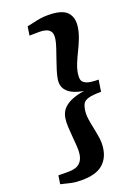

<svg xmlns="http://www.w3.org/2000/svg" viewBox="-185 -931 848 1169"><g transform="rotate(-20 239.0 -346.5)"><path d="M282.5 -854.5Q374 -854.5 406.5 -818.8Q439 -783 429 -720.5Q423.5 -686.5 410.2 -652.8Q397 -619 380.8 -586.2Q364.5 -553.5 351.2 -521.2Q338 -489 333 -458Q329.5 -436.5 333.2 -418.8Q337 -401 360.8 -390.5Q384.5 -380 439 -380L427.5 -305Q372.5 -305 346.2 -297.5Q320 -290 311 -275Q302 -260 298.5 -239Q293.5 -208 298.2 -175.5Q303 -143 310.2 -109.5Q317.5 -76 322.2 -42.2Q327 -8.5 321.5 26Q312 89 267.5 124.8Q223 160.5 132 160.5Q94.5 160.5 63 153.5Q31.5 146.5 1 138.5L9.5 84Q19.5 84 31.5 84.2Q43.5 84.5 55.2 84.5Q67 84.5 76.5 84.5Q99.5 84.5 119.8 78.5Q140 72.5 154.8 55.5Q169.5 38.5 174.5 7.5Q177.5 -13 175.8 -43Q174 -73 170.8 -106.5Q167.5 -140 166 -172.2Q164.5 -204.5 168.5 -230Q174.5 -267 198.2 -290.5Q222 -314 257.5 -327Q293 -340 332.5 -345.5Q294.5 -351 263.8 -365Q233 -379 216.8 -403.5Q200.5 -428 205.5 -465Q209.5 -490 219.2 -521.8Q229 -553.5 240.8 -586.5Q252.5 -619.5 262.2 -649Q272 -678.5 275.5 -699.5Q281 -731.5 271.5 -747.8Q262 -764 243.5 -770.2Q225 -776.5 202.5 -776.5Q192.5 -776.5 180.8 -776.2Q169 -776 157 -776Q145 -776 135 -775.5L144 -832.5Q177 -840 211 -847.2Q245 -854.5 282.5 -854.5Z"/></g></svg>

Font: Merriweather 36pt Black
Style: Italic
Weight: 900
Italic angle: -7.8°
Version: Version 2.101